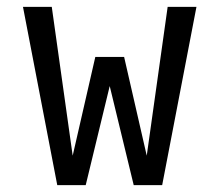

<svg xmlns="http://www.w3.org/2000/svg" viewBox="-20 -540 640 560"><path d="M147 0 47 -520H131L192 -86L258 -374H342L408 -86L469 -520H553L453 0H370L300 -289L230 0Z"/></svg>

Font: Iosevka SS04 Extended
Style: Regular
Weight: 400
Width: 7
Monospace: yes
Designer: Belleve Invis
Foundry: Belleve Invis
Version: Version 19.0.0; ttfautohint (v1.8.4)